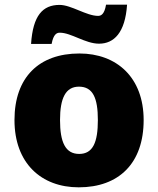

<svg xmlns="http://www.w3.org/2000/svg" viewBox="-20 -792 677 822"><path d="M524 -772H434C427 -730 412 -724 400 -724C350 -724 285 -771 235 -771C163 -771 121 -726 113 -604H201C209 -647 224 -652 236 -652C285 -652 345 -605 404 -605C468 -605 516 -652 524 -772ZM595 -278C595 -461 479 -563 320 -563C147 -563 42 -461 42 -278C42 -93 157 10 317 10C489 10 595 -93 595 -278ZM237 -278C237 -372 261 -421 318 -421C378 -421 399 -372 399 -278C399 -183 378 -133 319 -133C260 -133 237 -183 237 -278Z"/></svg>

Font: Noto Sans UI Black
Style: Regular
Weight: 900
Designer: Monotype Design Team
Foundry: Monotype Imaging Inc.
Version: Version 1.901